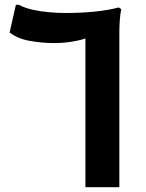

<svg xmlns="http://www.w3.org/2000/svg" viewBox="-20 -778 608 798"><path d="M335 0V-618Q307 -609 274 -604Q241 -599 202 -599Q159 -599 107 -607.5Q55 -616 20 -643L46 -758H59Q82 -745 116 -737.5Q150 -730 186 -727Q222 -724 250 -724Q316 -724 371.5 -729.5Q427 -735 474 -747L484 -740Q480 -722 478 -695.5Q476 -669 476 -641.5Q476 -614 476 -594V0Z"/></svg>

Font: Kufam SemiBold
Style: Regular
Weight: 600
Designer: Wael Morcos, Artur Schmal
Foundry: Original Type
Version: Version 1.300; ttfautohint (v1.8.3)